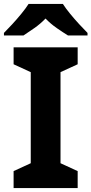

<svg xmlns="http://www.w3.org/2000/svg" viewBox="-37 -954 464 974"><path d="M357 0H32V-86L119 -126V-588L32 -628V-714H357V-628L270 -588V-126L357 -86ZM282 -934Q296 -912 318.5 -884.5Q341 -857 365 -831Q389 -805 407 -787V-774H308Q282 -790 251 -811.5Q220 -833 194 -860Q168 -833 138 -812Q108 -791 82 -774H-17V-787Q2 -806 25.5 -831.5Q49 -857 71.5 -884.5Q94 -912 108 -934Z"/></svg>

Font: Noto Sans Gurmukhi UI
Style: Bold
Weight: 700
Designer: Jelle Bosma - Monotype Design Team
Foundry: Monotype Imaging Inc.
Version: Version 2.004; ttfautohint (v1.8.4.7-5d5b)